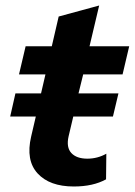

<svg xmlns="http://www.w3.org/2000/svg" viewBox="-20 -668 489 697"><path d="M425 -398H282L265 -329H410L390 -245H246L229 -173Q220 -133 239 -112.5Q258 -92 297 -92Q334 -92 366 -110L365 -17Q318 9 248 9Q160 9 116.5 -38.5Q73 -86 93 -172L110 -245H17L36 -329H129L145 -398H49L73 -500H168L193 -608L340 -648L305 -500H449Z"/></svg>

Font: Elaine Sans SemiBold
Style: Italic
Weight: 600
Italic angle: -13°
Designer: Wei Huang
Foundry: Wei Huang
Version: Version 2.001;December 24, 2019;FontCreator 12.0.0.2547 64-b